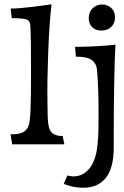

<svg xmlns="http://www.w3.org/2000/svg" viewBox="-20 -675 579 898"><path d="M37 0 29 -47H39Q77 -47 95.5 -61.5Q114 -76 118 -105Q121 -122 122.5 -156Q124 -190 124.5 -231.5Q125 -273 125 -310.5Q125 -348 125 -372Q125 -419 124.5 -465.5Q124 -512 122 -554Q121 -580 100.5 -585Q80 -590 35 -590L30 -635Q51 -635 79.5 -637.5Q108 -640 137.5 -643.5Q167 -647 189.5 -650.5Q212 -654 221 -655Q216 -613 212 -555Q208 -497 205.5 -432.5Q203 -368 202 -306.5Q201 -245 202 -196L203 -132Q204 -75 220 -57Q236 -39 269 -39H273L281 0ZM370 203Q339 203 312.5 196Q286 189 278 185L295 146Q303 147 310 148.5Q317 150 324 150Q368 150 398.5 112.5Q429 75 436 2Q440 -36 440.5 -74Q441 -112 441 -147Q441 -218 438.5 -274Q436 -330 433 -353Q430 -379 409 -394.5Q388 -410 335 -410L331 -456Q368 -456 405.5 -457.5Q443 -459 473.5 -461.5Q504 -464 520 -466Q518 -436 516.5 -387Q515 -338 514 -280.5Q513 -223 512.5 -166.5Q512 -110 512 -65V13Q512 111 475 157Q438 203 370 203ZM454 -532Q427 -532 411 -548Q395 -564 395 -590Q395 -619 413.5 -636.5Q432 -654 457 -654Q482 -654 500 -638Q518 -622 518 -594Q518 -566 500 -549Q482 -532 454 -532Z"/></svg>

Font: Maname
Style: Regular
Weight: 400
Designer: Pathum Egodawatta
Foundry: mooniak
Version: Version 1.000; ttfautohint (v1.8.4.7-5d5b)